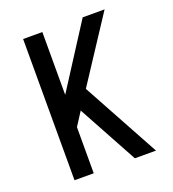

<svg xmlns="http://www.w3.org/2000/svg" viewBox="-134 -837 844 939"><g transform="rotate(-20 288.0 -367.5)"><path d="M93 0H193V-240L238 -310L407 0H517L298 -401L517 -735H403L193 -408V-735H93Z"/></g></svg>

Font: Iosevka Sparkle Medium
Style: Regular
Weight: 500
Designer: Belleve Invis
Foundry: Belleve Invis
Version: Version 4.5.0; ttfautohint (v1.8.3)